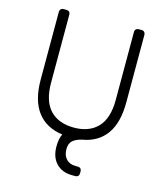

<svg xmlns="http://www.w3.org/2000/svg" viewBox="-132 -798 955 1116"><g transform="rotate(15 345.5 -240.0)"><path d="M409 220Q348 220 312.5 183Q277 146 277 82Q277 33 292 6Q193 -7 140.5 -76Q88 -145 88 -271V-677Q88 -687 94 -693.5Q100 -700 110 -700H128Q139 -700 145 -694Q151 -688 151 -677V-268Q151 -158 202 -104Q253 -50 346 -50Q438 -50 489 -104Q540 -158 540 -268V-677Q540 -688 546.5 -694Q553 -700 563 -700H581Q591 -700 597 -693.5Q603 -687 603 -677V-271Q603 -148 554 -79.5Q505 -11 412 5Q376 13 356.5 30Q337 47 337 82Q337 120 358 141.5Q379 163 413 163H428Q438 163 444 169Q450 175 450 185V198Q450 208 444 214Q438 220 428 220Z"/></g></svg>

Font: Rubik AZ
Style: Regular
Weight: 300
Designer: Hubert and Fischer
Foundry: Hubert & Fischer
Version: Version 2.000